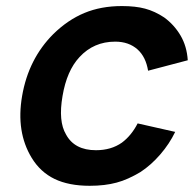

<svg xmlns="http://www.w3.org/2000/svg" viewBox="-20 -598 640 634"><path d="M469 -364.5Q461.5 -410 434.5 -434.5Q405.5 -460.5 360.5 -460.5Q289.5 -460.5 242.5 -409.5Q200.5 -364.5 186.5 -281Q172 -197.5 198 -154Q226 -102 297 -102Q347 -102 382.5 -127Q414 -150.5 434.5 -190.5L558.5 -162.5Q539.5 -123 509.2 -88Q479 -53 444 -30Q423 -17.5 403.5 -8.8Q384 0 365 5Q326.5 15.5 276 15.5Q207 15.5 160 -7.2Q113 -30 84.5 -77Q32.5 -162.5 53 -281Q74 -403.5 156 -485.5Q204 -532.5 258.8 -555.2Q313.5 -578 382.5 -578Q427.5 -578 459 -569.5Q491 -561 522 -540.5Q555 -516.5 576 -481Q597 -445.5 600 -399Z"/></svg>

Font: Russisch Sans
Style: Bold Italic
Weight: 700
Italic angle: -10°
Designer: Michael Sharanda (font) & Cristiano Sobral (main changes)
Foundry: Michael Sharanda
Version: Version 2.00;September 8, 2020;FontCreator 13.0.0.2681 64-bi